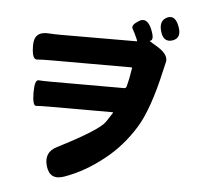

<svg xmlns="http://www.w3.org/2000/svg" viewBox="-62 -934 1123 1090"><g transform="rotate(5 500.0 -389.5)"><path d="M343 84Q263 112 240 34Q217 -44 287 -79Q517 -196 552 -246Q575 -280 587 -300Q590 -304 585 -304H229Q170 -304 149.5 -302Q129 -300 128 -375Q128 -450 150.5 -448Q173 -446 223 -446H638Q649 -446 652 -457Q663 -497 673 -562Q674 -567 669 -567H216Q161 -567 131.5 -564.5Q102 -562 102 -643Q101 -725 187 -718Q215 -716 255 -716L685 -717Q690 -717 688 -722Q669 -766 657 -786Q645 -806 689 -833Q732 -859 760 -797Q787 -734 763 -727Q758 -726 762 -723L810 -694Q876 -652 860 -607Q858 -602 850 -564Q800 -340 734 -233Q665 -122 570 -46Q460 43 343 84ZM889 -740Q838 -723 820 -784Q802 -845 846 -866Q891 -887 915 -822Q940 -758 889 -740Z"/></g></svg>

Font: Resource Han Rounded KR Heavy
Style: Regular
Weight: 900
Designer: Cyano Hao (round all glyphs); Ryoko NISHIZUKA 西塚涼子 (kana, bopomofo & ideographs); Paul D. Hunt (Latin, Greek & Cyrillic)
Foundry: Cyano Hao
Version: 0.990